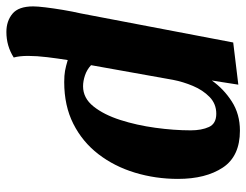

<svg xmlns="http://www.w3.org/2000/svg" viewBox="-106 -466 771 601"><g transform="rotate(90 279.5 -165.5)"><path d="M79 200Q45 200 22 181Q-1 162 -1 116Q-1 103 2 78Q5 53 10 23Q15 -7 21 -33L112 -510L244 -526L231 -443Q257 -480 296.5 -505.5Q336 -531 388 -531Q468 -531 503.5 -477.5Q539 -424 539 -337Q539 -267 519.5 -202.5Q500 -138 461.5 -88Q423 -38 366.5 -9.5Q310 19 236 19Q215 19 201 16.5Q187 14 167 8Q162 39 158 72Q154 105 154 132Q154 159 159 177Q123 200 79 200ZM249 -40Q286 -40 312 -72.5Q338 -105 354.5 -156.5Q371 -208 379 -266.5Q387 -325 387 -377Q387 -411 376.5 -434Q366 -457 335 -457Q304 -457 282.5 -436Q261 -415 248 -384Q235 -353 229 -322L183 -65Q197 -52 215 -46Q233 -40 249 -40Z"/></g></svg>

Font: Sansita Swashed SemiBold
Style: Regular
Weight: 600
Designer: Pablo Cosgaya
Foundry: Omnibus-Type
Version: Version 1.003; ttfautohint (v1.8.3)